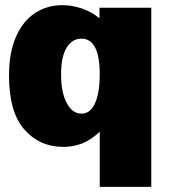

<svg xmlns="http://www.w3.org/2000/svg" viewBox="-20 -560 657 745"><path d="M367 165V-49Q332 -16 297.5 -3Q263 10 226 10Q134 10 74.5 -57.5Q15 -125 15 -267Q15 -357 42.5 -418.5Q70 -480 117 -510Q164 -540 221 -540Q260 -540 298 -527Q336 -514 366 -489V-530H567V165ZM367 -271Q367 -410 296 -410Q260 -410 238.5 -375Q217 -340 217 -271Q217 -201 239 -160Q261 -119 296 -119Q330 -119 348.5 -159Q367 -199 367 -271Z"/></svg>

Font: Morrison Black
Style: Regular
Weight: 900
Designer: Pablo Impallari, Rodrigo Fuenzalida (Modified by Dan O. Williams)
Version: Version 0.03;June 6, 2019;FontCreator 11.5.0.2425 64-bit; tt